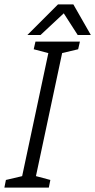

<svg xmlns="http://www.w3.org/2000/svg" viewBox="-63 -857 435 877"><path d="M27 0 169 -667H232L90 0ZM99 -667H179L167 -612L91 -632ZM-43 0 -36 -35 49 -55 37 0ZM80 0 92 -55 167 -35 160 0ZM210 -612 222 -667H302L294 -632ZM202 -837H272L352 -697H292ZM272 -837 122 -697H62L202 -837Z"/></svg>

Font: Epunda Slab Light
Style: Italic
Weight: 300
Italic angle: -12°
Designer: Simon Atzbach
Foundry: typofactur
Version: Version 1.102